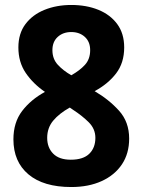

<svg xmlns="http://www.w3.org/2000/svg" viewBox="-20 -743 574 773"><path d="M267 -723Q328 -723 376 -703.5Q424 -684 452 -646Q480 -608 480 -552Q480 -490 447.5 -447.5Q415 -405 361 -376Q419 -342 459.5 -297Q500 -252 500 -185Q500 -125 471 -81.5Q442 -38 389.5 -14Q337 10 267 10Q155 10 94.5 -41Q34 -92 34 -182Q34 -250 69 -296Q104 -342 161 -373Q113 -406 83.5 -449.5Q54 -493 54 -552Q54 -608 82.5 -646Q111 -684 159.5 -703.5Q208 -723 267 -723ZM267 -614Q234 -614 212.5 -594.5Q191 -575 191 -541Q191 -506 212.5 -482.5Q234 -459 267 -440Q301 -459 322 -482Q343 -505 343 -541Q343 -575 321.5 -594.5Q300 -614 267 -614ZM170 -188Q170 -149 194 -124.5Q218 -100 265 -100Q315 -100 339.5 -124Q364 -148 364 -188Q364 -224 337.5 -250.5Q311 -277 274 -301L261 -310Q218 -286 194 -257Q170 -228 170 -188Z"/></svg>

Font: Noto Sans SemiCondensed
Style: Bold
Weight: 700
Width: 4
Designer: Monotype Design Team
Foundry: Monotype Imaging Inc.
Version: Version 2.013; ttfautohint (v1.8.4.7-5d5b)